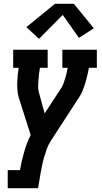

<svg xmlns="http://www.w3.org/2000/svg" viewBox="-20 -794 540 1019"><path d="M21 205V109H86Q90 85 95.5 61.5Q101 38 107.5 15Q114 -8 122.5 -31.5Q131 -55 143 -77L79 -278Q74 -296 72.5 -315.5Q71 -335 71.5 -354.5Q72 -374 74 -394Q76 -414 79 -434H50V-530H233V-434H192Q189 -418 187 -401.5Q185 -385 184 -369Q183 -353 182.5 -336.5Q182 -320 186 -305L217 -192L307 -330Q314 -342 318.5 -355Q323 -368 327 -381.5Q331 -395 334 -408Q337 -421 339 -434H311V-530H494V-434H452Q448 -414 443.5 -394Q439 -374 433 -354.5Q427 -335 419.5 -315.5Q412 -296 400 -278L250 -47Q237 -27 229 -5Q221 17 214.5 39Q208 61 203.5 83.5Q199 106 195 128L182 205ZM187 -588 120 -650 272 -774H372L478 -644L399 -593L313 -715Z"/></svg>

Font: Iosevka Curly Slab Oblique
Style: Bold
Weight: 700
Italic angle: -9°
Monospace: yes
Designer: Belleve Invis
Foundry: Belleve Invis
Version: Version 11.1.0; ttfautohint (v1.8.3)